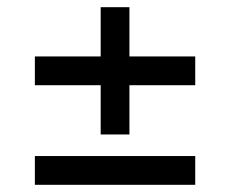

<svg xmlns="http://www.w3.org/2000/svg" viewBox="-20 -617 640 534"><path d="M77 -460H260V-597H340V-460H523V-380H340V-243H260V-380H77ZM77 -183H523V-103H77Z"/></svg>

Font: Epunda Sans Medium
Style: Regular
Weight: 500
Designer: Simon Atzbach
Foundry: typofactur
Version: Version 2.204; ttfautohint (v1.8.4.7-5d5b)